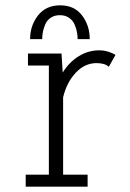

<svg xmlns="http://www.w3.org/2000/svg" viewBox="-20 -701 490 721"><path d="M93 -554Q93 -605 122.8 -643Q152.5 -681 206 -681Q259.5 -681 288.2 -643Q317 -605 317 -554H271.5Q271.5 -567 269 -580.5Q266.5 -594 260 -609.2Q253.5 -624.5 239.2 -634.2Q225 -644 205 -644Q184.5 -644 170.2 -634.2Q156 -624.5 149.8 -609.2Q143.5 -594 141 -580.8Q138.5 -567.5 138.5 -554ZM217 -45H309V0H76.5V-45H163.5V-455H85V-500H211L215.5 -428.5Q239 -467 275 -489.5Q311 -512 352.5 -512Q371.5 -512 388.8 -506.2Q406 -500.5 413.5 -494.5L388.5 -450Q374.5 -464 342.5 -464Q298.5 -464 264.5 -428Q230.5 -392 217 -335.5Z"/></svg>

Font: League Mono Condensed UltraLight
Style: Regular
Weight: 200
Width: 1
Designer: Tyler Finck
Foundry: The League of Moveable Type / Tyler Finck
Version: Version 2.210